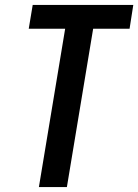

<svg xmlns="http://www.w3.org/2000/svg" viewBox="-20 -755 558 775"><path d="M137 0 243 -639H96L112 -735H518L503 -639H356L250 0Z"/></svg>

Font: Iosevka Curly Oblique
Style: Bold
Weight: 700
Italic angle: -9°
Monospace: yes
Designer: Belleve Invis
Foundry: Belleve Invis
Version: Version 11.1.0; ttfautohint (v1.8.3)